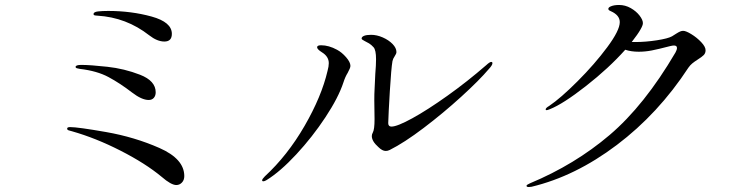

<svg xmlns="http://www.w3.org/2000/svg" viewBox="-20 -756 3040 772"><path d="M580 -614Q488 -686 372 -693Q371 -693 365.5 -693.5Q360 -694 358 -695.5Q356 -697 356 -700Q357 -708 373.5 -710Q390 -712 415 -712Q508 -712 589.5 -689.5Q671 -667 671 -620Q671 -589 641 -589Q612 -589 580 -614ZM511 -384Q463 -421 416.5 -446Q370 -471 301 -479Q295 -480 289.5 -481.5Q284 -483 284 -487Q284 -495 307 -495Q343 -495 411.5 -487.5Q480 -480 543 -455.5Q606 -431 606 -385Q606 -371 598.5 -362.5Q591 -354 578 -354Q550 -354 511 -384ZM630 -45Q565 -99 465 -150Q365 -201 270 -228Q268 -229 261 -230.5Q254 -232 252 -234Q250 -236 250 -239Q250 -245 262 -245Q293 -245 407 -225Q521 -205 621 -161Q721 -117 721 -48Q721 -32 711.5 -22Q702 -12 689 -12Q668 -12 630 -45Z M1501 -165Q1475 -188 1475 -209Q1475 -216 1479 -223Q1486 -235 1486 -277L1485 -352Q1485 -380 1486 -395L1489 -459Q1492 -494 1492 -518Q1492 -555 1482 -566Q1473 -576 1464 -581.5Q1455 -587 1444.5 -592Q1434 -597 1434 -601Q1434 -608 1444 -612Q1454 -616 1472 -616Q1495 -616 1519 -605.5Q1543 -595 1558.5 -579Q1574 -563 1574 -547Q1574 -540 1567 -530Q1560 -520 1558 -510Q1553 -481 1547.5 -390Q1542 -299 1541 -261Q1541 -247 1554 -247Q1577 -247 1638 -280.5Q1699 -314 1779 -371Q1859 -428 1935 -494Q1949 -507 1955 -507Q1960 -507 1960 -502Q1960 -494 1946 -479Q1907 -433 1834.5 -367Q1762 -301 1683.5 -241.5Q1605 -182 1547 -153Q1539 -149 1531 -149Q1517 -149 1501 -165ZM1034 -31Q1034 -36 1045 -47Q1136 -131 1204.5 -249.5Q1273 -368 1297 -471Q1302 -489 1302 -502Q1302 -529 1274 -546Q1255 -558 1255 -566Q1255 -574 1271 -574Q1302 -574 1335 -556Q1354 -546 1371.5 -526Q1389 -506 1389 -491Q1389 -483 1378 -463Q1368 -447 1361 -425Q1341 -364 1288.5 -284.5Q1236 -205 1171.5 -135.5Q1107 -66 1052 -32Q1044 -27 1039 -27Q1034 -27 1034 -31Z M2817 -554Q2817 -542 2809.5 -534.5Q2802 -527 2786 -517Q2772 -508 2763.5 -501Q2755 -494 2748 -484Q2627 -299 2460 -173Q2293 -47 2117 -5Q2112 -4 2106 -4Q2097 -4 2097 -9Q2097 -13 2111 -19Q2291 -94 2431 -213Q2571 -332 2696 -545Q2702 -556 2702 -563Q2702 -573 2690 -573Q2685 -573 2676 -571Q2626 -558 2600 -553Q2574 -548 2548 -548Q2518 -548 2494 -556Q2428 -482 2336 -410Q2244 -338 2191 -317Q2181 -313 2178 -313Q2174 -313 2174 -316Q2174 -319 2177.5 -322.5Q2181 -326 2188 -330Q2234 -361 2302.5 -429.5Q2371 -498 2421.5 -566Q2472 -634 2472 -667Q2472 -695 2436 -711Q2426 -715 2426 -720Q2426 -726 2435 -730Q2448 -736 2469 -736Q2494 -736 2516 -723.5Q2538 -711 2551.5 -693.5Q2565 -676 2565 -663Q2565 -654 2555 -637Q2545 -619 2520 -587H2535Q2576 -587 2621 -594Q2666 -601 2682 -610Q2690 -615 2699.5 -621Q2709 -627 2715 -629.5Q2721 -632 2727 -632Q2738 -632 2760 -618.5Q2782 -605 2799.5 -586.5Q2817 -568 2817 -554Z"/></svg>

Font: Shippori Mincho
Style: Regular
Weight: 400
Designer: FONTDASU
Foundry: FONTDASU / Google Inc. / but / Adobe
Version: Version 3.110; ttfautohint (v1.8.3)